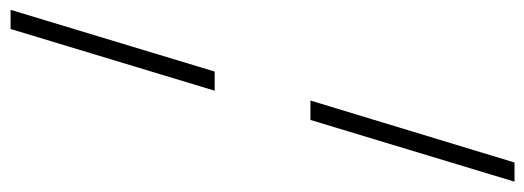

<svg xmlns="http://www.w3.org/2000/svg" viewBox="-398 -450 1040 381"><g transform="rotate(90 122.5 -260.0)"><path d="M170.5 -355.5H132L255 -760.5H293ZM-48 239.5 74.5 -165.5H112.5L-10 239.5Z"/></g></svg>

Font: Newsreader 60pt
Style: Italic
Weight: 400
Italic angle: -17°
Designer: Hugues Gentile
Foundry: Production Type
Version: Version 1.003